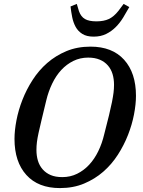

<svg xmlns="http://www.w3.org/2000/svg" viewBox="-20 -948 730 980"><path d="M298 -44Q339 -44 373.5 -61Q408 -78 435 -107Q462 -136 481.5 -176Q501 -216 512 -263Q527 -321 536.5 -360Q546 -399 551.5 -427Q557 -455 559.5 -475Q562 -495 562 -515Q562 -545 554.5 -570Q547 -595 530.5 -614Q514 -633 489 -643.5Q464 -654 430 -654Q389 -654 354.5 -637Q320 -620 293 -591Q266 -562 246.5 -521.5Q227 -481 216 -435Q202 -377 192.5 -337.5Q183 -298 177 -270.5Q171 -243 168.5 -223Q166 -203 166 -183Q166 -153 173.5 -128Q181 -103 197.5 -84Q214 -65 238.5 -54.5Q263 -44 298 -44ZM286 12Q175 12 114.5 -55Q54 -122 54 -239Q54 -282 64 -334Q74 -386 94.5 -438.5Q115 -491 146.5 -540Q178 -589 221 -626.5Q264 -664 319 -687Q374 -710 442 -710Q553 -710 613.5 -643Q674 -576 674 -459Q674 -416 664 -364Q654 -312 633.5 -259.5Q613 -207 581.5 -158Q550 -109 507 -71.5Q464 -34 409 -11Q354 12 286 12ZM458 -761Q422 -761 400 -775Q378 -789 366 -811Q354 -833 348.5 -860.5Q343 -888 340 -915L372 -928L383 -891Q393 -863 413.5 -851Q434 -839 472 -839Q510 -839 535.5 -851Q561 -863 584 -892L611 -928L640 -912Q625 -885 608.5 -858Q592 -831 570.5 -809.5Q549 -788 521.5 -774.5Q494 -761 458 -761Z"/></svg>

Font: IBM Plex Serif Medm
Style: Italic
Weight: 500
Italic angle: -14°
Designer: Mike Abbink, Paul van der Laan, Pieter van Rosmalen
Foundry: Bold Monday
Version: Version 3.001